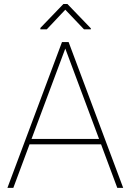

<svg xmlns="http://www.w3.org/2000/svg" viewBox="-20 -916 637 936"><path d="M551.8 0 472.7 -212.4H124L44.9 0H16.1L282.2 -710.9H314.5L580.6 0ZM133.8 -238.8H462.9L298.3 -679.2ZM308.6 -896.5 422.9 -777.8V-772.9H389.6L298.3 -868.7L208 -772.9H176.8V-779.8L289.1 -896.5Z"/></svg>

Font: Vazirmatn FD Thin
Style: Regular
Weight: 100
Designer: Saber Rastikerdar
Foundry: Saber Rastikerdar
Version: Version 33.003